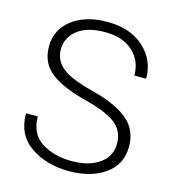

<svg xmlns="http://www.w3.org/2000/svg" viewBox="-109 -811 819 911"><g transform="rotate(15 300.5 -355.5)"><path d="M500 -174.3Q500 -233.9 457.5 -269.8Q415 -305.7 305.2 -334.5Q186 -364.3 127.2 -410.2Q68.4 -456.1 68.4 -537.1Q68.4 -620.1 134.5 -670.7Q200.7 -721.2 308.1 -721.2Q419.9 -721.2 486.8 -660.6Q553.7 -600.1 553.7 -508.3H495.6Q495.6 -581.1 445.8 -626.2Q396 -671.4 308.1 -671.4Q221.2 -671.4 173.8 -633.8Q126.5 -596.2 126.5 -538.6Q126.5 -483.9 169.9 -448.7Q213.4 -413.6 324.2 -385.7Q440.9 -356 499.8 -307.1Q558.6 -258.3 558.6 -175.3Q558.6 -88.4 490 -39.1Q421.4 10.3 311.5 10.3Q202.6 10.3 124 -42.7Q45.4 -95.7 45.4 -202.1H103.5Q103.5 -117.2 164.6 -78.1Q225.6 -39.1 311.5 -39.1Q397.5 -39.1 448.7 -75.7Q500 -112.3 500 -174.3Z"/></g></svg>

Font: Franko
Style: Light
Weight: 300
Designer: Google
Version: Version 1.200310; 2013